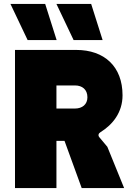

<svg xmlns="http://www.w3.org/2000/svg" viewBox="-20 -953 685 973"><path d="M56 0H266V-239H307L394 0H609L524 -209L483 -258C476 -267 479 -277 489 -283C552 -322 601 -384 601 -470C601 -616 509 -700 366 -700H56ZM360 -403H266V-520H360C397 -520 423 -499 423 -460C423 -424 397 -403 360 -403ZM267 -750 209 -933H33L120 -750ZM500 -750 442 -933H266L353 -750Z"/></svg>

Font: Finlandica Black
Style: Regular
Weight: 900
Designer: Niklas Ekholm, Juho Hiilivirta, Jaakko Suomalainen
Foundry: Helsinki Type Studio
Version: Version 2.000;Glyphs 3.2 (3202)